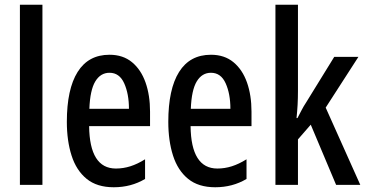

<svg xmlns="http://www.w3.org/2000/svg" viewBox="-20 -780 1542 810"><path d="M159 0H64V-760H159Z M442 -549Q499 -549 537 -517.5Q575 -486 594 -432Q613 -378 613 -309V-248H356Q358 -69 469 -69Q500 -69 530 -78.5Q560 -88 592 -108V-25Q533 10 460 10Q389 10 345.5 -25.5Q302 -61 282 -123.5Q262 -186 262 -266Q262 -404 307.5 -476.5Q353 -549 442 -549ZM442 -473Q404 -473 382 -436.5Q360 -400 357 -321H524Q524 -384 504 -428.5Q484 -473 442 -473Z M870 -549Q927 -549 965 -517.5Q1003 -486 1022 -432Q1041 -378 1041 -309V-248H784Q786 -69 897 -69Q928 -69 958 -78.5Q988 -88 1020 -108V-25Q961 10 888 10Q817 10 773.5 -25.5Q730 -61 710 -123.5Q690 -186 690 -266Q690 -404 735.5 -476.5Q781 -549 870 -549ZM870 -473Q832 -473 810 -436.5Q788 -400 785 -321H952Q952 -384 932 -428.5Q912 -473 870 -473Z M1237 -396Q1237 -365 1235.5 -338Q1234 -311 1231 -282H1235Q1245 -301 1253 -316.5Q1261 -332 1271 -347L1390 -540H1492L1354 -326L1500 0H1398L1291 -254L1237 -192V0H1142V-760H1237Z"/></svg>

Font: Noto Sans Gujarati UI ExtraCondensed Medium
Style: Regular
Weight: 500
Width: 2
Designer: Jelle Bosma - Monotype Design Team, Universal Thirst
Foundry: Monotype Imaging Inc.
Version: Version 2.106; ttfautohint (v1.8.4.7-5d5b)